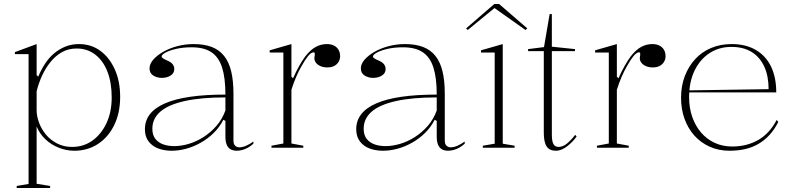

<svg xmlns="http://www.w3.org/2000/svg" viewBox="-20 -734 3949 954"><path d="M63 200V190L122 180V-465H54V-475L162 -515V-361L170 -353Q184 -387 203.5 -417Q223 -447 248.5 -468.5Q274 -490 305 -502.5Q336 -515 372 -515Q433 -515 478.5 -481.5Q524 -448 550.5 -389Q577 -330 577 -253Q577 -173 547.5 -112.5Q518 -52 466.5 -18.5Q415 15 349 15Q310 15 272 0Q234 -15 205 -42.5Q176 -70 162 -106V179L229 190V200ZM338 -4Q396 -4 440 -36Q484 -68 509.5 -123Q535 -178 535 -250Q535 -323 514 -377.5Q493 -432 453.5 -462.5Q414 -493 361 -493Q320 -493 288 -475Q256 -457 231 -426Q206 -395 189 -358Q172 -321 162 -281V-186Q162 -157 174 -124.5Q186 -92 208.5 -65Q231 -38 264 -21Q297 -4 338 -4Z M942 -515Q995 -515 1032.5 -500.5Q1070 -486 1094 -455.5Q1118 -425 1129 -378.5Q1140 -332 1140 -269V-36Q1140 -18 1148.5 -10Q1157 -2 1169 -2Q1185 -2 1203.5 -10Q1222 -18 1239 -31V-20Q1227 -9 1213 -1Q1199 7 1184.5 11Q1170 15 1156 15Q1128 15 1114 -2Q1100 -19 1100 -54Q1100 -84 1100 -97.5Q1100 -111 1100 -118Q1100 -125 1100 -133L1090 -139Q1071 -102 1042 -73.5Q1013 -45 977.5 -25Q942 -5 905 5Q868 15 833 15Q797 15 767 4Q737 -7 718.5 -31Q700 -55 700 -92Q700 -177 800 -220.5Q900 -264 1100 -264Q1100 -347 1083.5 -398.5Q1067 -450 1030.5 -474.5Q994 -499 932 -499Q889 -499 855 -491Q821 -483 802 -472.5Q783 -462 783 -453Q783 -449 790 -444Q797 -439 816 -431Q846 -417 846 -391Q846 -370 827.5 -358.5Q809 -347 784 -347Q761 -347 742 -358.5Q723 -370 723 -394Q723 -416 741 -437Q759 -458 790 -476Q821 -494 860.5 -504.5Q900 -515 942 -515ZM1100 -250Q979 -250 898 -232Q817 -214 777 -179.5Q737 -145 737 -94Q737 -63 752 -44Q767 -25 791.5 -16.5Q816 -8 846 -8Q880 -8 917.5 -19Q955 -30 990.5 -52.5Q1026 -75 1055 -108Q1084 -141 1100 -185Z M1329 0V-10L1388 -21V-473H1320V-484L1428 -515V-353L1436 -345Q1452 -381 1467.5 -408Q1483 -435 1497 -454Q1523 -487 1549 -501Q1575 -515 1604 -515Q1624 -515 1638.5 -508Q1653 -501 1661.5 -487.5Q1670 -474 1670 -454Q1670 -440 1662.5 -427Q1655 -414 1641 -406.5Q1627 -399 1606 -399Q1588 -399 1573.5 -405Q1559 -411 1550.5 -421.5Q1542 -432 1542 -445Q1542 -450 1543 -453.5Q1544 -457 1544 -460.5Q1544 -464 1544 -467Q1544 -474 1538 -474Q1526 -474 1510.5 -455Q1495 -436 1478 -405Q1464 -381 1451 -350.5Q1438 -320 1428 -288V-21L1487 -10V0Z M1992 -515Q2045 -515 2082.5 -500.5Q2120 -486 2144 -455.5Q2168 -425 2179 -378.5Q2190 -332 2190 -269V-36Q2190 -18 2198.5 -10Q2207 -2 2219 -2Q2235 -2 2253.5 -10Q2272 -18 2289 -31V-20Q2277 -9 2263 -1Q2249 7 2234.5 11Q2220 15 2206 15Q2178 15 2164 -2Q2150 -19 2150 -54Q2150 -84 2150 -97.5Q2150 -111 2150 -118Q2150 -125 2150 -133L2140 -139Q2121 -102 2092 -73.5Q2063 -45 2027.5 -25Q1992 -5 1955 5Q1918 15 1883 15Q1847 15 1817 4Q1787 -7 1768.5 -31Q1750 -55 1750 -92Q1750 -177 1850 -220.5Q1950 -264 2150 -264Q2150 -347 2133.5 -398.5Q2117 -450 2080.5 -474.5Q2044 -499 1982 -499Q1939 -499 1905 -491Q1871 -483 1852 -472.5Q1833 -462 1833 -453Q1833 -449 1840 -444Q1847 -439 1866 -431Q1896 -417 1896 -391Q1896 -370 1877.5 -358.5Q1859 -347 1834 -347Q1811 -347 1792 -358.5Q1773 -370 1773 -394Q1773 -416 1791 -437Q1809 -458 1840 -476Q1871 -494 1910.5 -504.5Q1950 -515 1992 -515ZM2150 -250Q2029 -250 1948 -232Q1867 -214 1827 -179.5Q1787 -145 1787 -94Q1787 -63 1802 -44Q1817 -25 1841.5 -16.5Q1866 -8 1896 -8Q1930 -8 1967.5 -19Q2005 -30 2040.5 -52.5Q2076 -75 2105 -108Q2134 -141 2150 -185Z M2379 0V-10L2438 -20V-473H2370V-484L2478 -515V-20L2537 -10V0ZM2304 -585 2296 -593 2436 -714H2460L2600 -593L2591 -585L2437 -694Z M2742 15Q2710 15 2696 -6.5Q2682 -28 2682 -75V-480H2604V-490L2683 -500L2711 -664H2722V-502L2837 -490V-480H2722V-66Q2722 -32 2730 -18Q2738 -4 2755 -4Q2777 -4 2797.5 -21Q2818 -38 2838 -64L2845 -56Q2837 -44 2825.5 -32Q2814 -20 2800.5 -9Q2787 2 2772 8.5Q2757 15 2742 15Z M2946 0V-10L3005 -21V-473H2937V-484L3045 -515V-353L3053 -345Q3069 -381 3084.5 -408Q3100 -435 3114 -454Q3140 -487 3166 -501Q3192 -515 3221 -515Q3241 -515 3255.5 -508Q3270 -501 3278.5 -487.5Q3287 -474 3287 -454Q3287 -440 3279.5 -427Q3272 -414 3258 -406.5Q3244 -399 3223 -399Q3205 -399 3190.5 -405Q3176 -411 3167.5 -421.5Q3159 -432 3159 -445Q3159 -450 3160 -453.5Q3161 -457 3161 -460.5Q3161 -464 3161 -467Q3161 -474 3155 -474Q3143 -474 3127.5 -455Q3112 -436 3095 -405Q3081 -381 3068 -350.5Q3055 -320 3045 -288V-21L3104 -10V0Z M3615 -515Q3686 -515 3736 -485.5Q3786 -456 3811.5 -402.5Q3837 -349 3837 -275H3404V-285L3799 -291Q3799 -356 3777.5 -403Q3756 -450 3715 -475.5Q3674 -501 3614 -501Q3553 -501 3505.5 -470Q3458 -439 3431 -383Q3404 -327 3404 -251Q3404 -198 3419.5 -153.5Q3435 -109 3463 -76Q3491 -43 3530.5 -24.5Q3570 -6 3618 -6Q3655 -6 3688 -14.5Q3721 -23 3748.5 -39Q3776 -55 3799 -80Q3822 -105 3839 -138L3847 -128Q3828 -90 3803 -63Q3778 -36 3747.5 -18.5Q3717 -1 3681.5 7Q3646 15 3605 15Q3551 15 3506.5 -5Q3462 -25 3430.5 -60Q3399 -95 3381.5 -143Q3364 -191 3364 -247Q3364 -307 3382.5 -355.5Q3401 -404 3434 -440Q3467 -476 3513 -495.5Q3559 -515 3615 -515Z"/></svg>

Font: Kalnia ExtraLight
Style: Regular
Weight: 250
Designer: Frida Medrano
Foundry: Frida Medrano
Version: Version 1.105